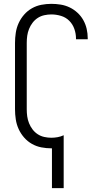

<svg xmlns="http://www.w3.org/2000/svg" viewBox="-20 -763 540 998"><path d="M250 215V8H247Q221 8 195 3Q169 -2 146 -15Q123 -28 105.5 -48Q88 -68 77 -92Q66 -116 62 -142.5Q58 -169 58 -195V-540Q58 -566 62 -592.5Q66 -619 77 -643Q88 -667 105.5 -687Q123 -707 146 -720Q169 -733 195 -738Q221 -743 247 -743Q272 -743 296 -739Q320 -735 342 -724.5Q364 -714 382.5 -697Q401 -680 413 -658.5Q425 -637 430.5 -613Q436 -589 436 -564V-559H375V-563Q375 -588 366.5 -612.5Q358 -637 340 -655Q322 -673 297 -680.5Q272 -688 247 -688Q229 -688 210.5 -684Q192 -680 176.5 -670Q161 -660 149.5 -645Q138 -630 131 -612.5Q124 -595 121.5 -577Q119 -559 119 -540V-195Q119 -176 121.5 -158Q124 -140 131 -122.5Q138 -105 149.5 -90Q161 -75 176.5 -65Q192 -55 210.5 -51Q229 -47 247 -47Q263 -47 279.5 -50Q296 -53 311 -60V215Z"/></svg>

Font: Iosevka Fixed SS04 Light
Style: Regular
Weight: 300
Monospace: yes
Designer: Belleve Invis
Foundry: Belleve Invis
Version: Version 32.5.0